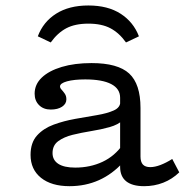

<svg xmlns="http://www.w3.org/2000/svg" viewBox="-20 -651 696 683"><path d="M407.3 -206.5V-303.2Q407.3 -335.5 375.4 -352Q343.5 -368.5 283.1 -368.5Q243.5 -368.5 218.5 -361.7Q193.5 -354.8 193.5 -343.5Q193.5 -337.9 199.2 -331.9Q204.8 -325.8 210.5 -317.7Q216.1 -309.7 216.1 -297.6Q216.1 -281.5 200.8 -271.4Q185.5 -261.3 160.5 -261.3Q134.7 -261.3 119 -277Q103.2 -292.7 103.2 -317.7Q103.2 -350.8 128.6 -375Q154 -399.2 199.6 -412.9Q245.2 -426.6 305.6 -426.6Q399.2 -426.6 439.5 -389.5Q479.8 -352.4 479.8 -266.9V-206.5ZM227.4 11.3Q162.9 11.3 125.8 -18.5Q88.7 -48.4 88.7 -100Q88.7 -143.5 111.7 -169Q134.7 -194.4 171 -207.7Q207.3 -221 248 -228.2Q288.7 -235.5 325 -241.5Q361.3 -247.6 384.7 -258.1Q408.1 -268.5 408.1 -289.5L416.9 -223.4Q400 -207.3 369.8 -198.8Q339.5 -190.3 304.4 -184.7Q269.4 -179 238.3 -171.4Q207.3 -163.7 187.1 -148.8Q166.9 -133.9 166.9 -106.5Q166.9 -81.5 187.5 -68.1Q208.1 -54.8 247.6 -54.8Q300.8 -54.8 344.8 -75.4Q388.7 -96 417.7 -137.9L418.5 -74.2Q379.8 -31.5 331.9 -10.1Q283.9 11.3 227.4 11.3ZM479.8 -94.4Q479.8 -75 488.3 -65.7Q496.8 -56.5 514.5 -56.5Q530.6 -56.5 550.8 -64.1Q571 -71.8 592.7 -85.5L617.7 -37.9Q592.7 -13.7 560.9 -1.2Q529 11.3 492.7 11.3Q450.8 11.3 429 -6Q407.3 -23.4 407.3 -57.3V-206.5H479.8ZM294.4 -631.5Q363.7 -631.5 409.3 -602Q454.8 -572.6 474.2 -521.8L428.2 -500Q404 -533.9 373 -550.4Q341.9 -566.9 294.4 -566.9Q246.8 -566.9 215.7 -550.4Q184.7 -533.9 160.5 -500L114.5 -521.8Q133.9 -573.4 179.8 -602.4Q225.8 -631.5 294.4 -631.5Z"/></svg>

Font: Playfair 5pt SemiExpanded Light
Style: Regular
Weight: 300
Width: 6
Designer: Claus Eggers Sørensen
Foundry: Claus Eggers Sørensen
Version: Version 2.203